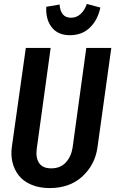

<svg xmlns="http://www.w3.org/2000/svg" viewBox="-20 -932 580 966"><path d="M332 -754.9Q270.5 -754.9 239.7 -795.4Q209 -835.9 212.9 -897.9L279.8 -909.2Q284.7 -842.8 336.9 -842.8Q365.2 -842.8 385.5 -861.6Q405.8 -880.4 417 -912.1L484.9 -894Q471.7 -831.1 432.1 -793Q392.6 -754.9 332 -754.9ZM540 -690.9 470.2 -189Q457.5 -102.1 394 -43.9Q330.6 14.2 230 14.2Q176.8 14.2 136.7 -3.2Q96.7 -20.5 74 -49.8Q51.3 -79.1 42.5 -116.5Q33.7 -153.8 40 -195.8L109.9 -690.9H234.9L165 -184.1Q158.7 -139.2 176.5 -112.1Q194.3 -85 237.8 -85Q283.7 -85 310.8 -114.3Q337.9 -143.6 345.2 -189L414.1 -690.9Z"/></svg>

Font: Fira Sans Compressed Medium
Style: Italic
Weight: 500
Width: 3
Italic angle: -8°
Designer: Carrois Corporate & Edenspiekermann AG
Foundry: Carrois Corporate GbR & Edenspiekermann AG
Version: Version 4.203;PS 004.203;hotconv 1.0.88;makeotf.lib2.5.64775